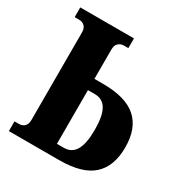

<svg xmlns="http://www.w3.org/2000/svg" viewBox="-167 -837 910 960"><g transform="rotate(30 287.5 -357.0)"><path d="M20 0V-56H45Q65 -56 77.5 -68Q90 -80 90 -105V-609Q90 -634 77.5 -646Q65 -658 45 -658H20V-714H330V-658H305Q286 -658 273 -646Q260 -634 260 -609V-440H310Q441 -440 503 -385Q565 -330 565 -220Q565 -111 504 -55.5Q443 0 310 0ZM260 -65H300Q345 -65 367 -103Q389 -141 389 -220Q389 -300 367 -337.5Q345 -375 300 -375H260Z"/></g></svg>

Font: Noto Serif ExtraCondensed Black
Style: Regular
Weight: 900
Width: 2
Designer: Monotype Design Team
Foundry: Monotype Imaging Inc.
Version: Version 2.015; ttfautohint (v1.8.4.7-5d5b)